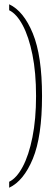

<svg xmlns="http://www.w3.org/2000/svg" viewBox="-20 -765 261 900"><path d="M23 115V87Q58 70 86.5 16.5Q115 -37 132 -121.5Q149 -206 149 -315Q149 -425 132 -509Q115 -593 86.5 -646.5Q58 -700 23 -717V-745Q91 -713 134 -608Q177 -503 177 -315Q177 -125 134 -21Q91 83 23 115Z"/></svg>

Font: Noto Serif Tamil ExtraCondensed Thin
Style: Regular
Weight: 100
Width: 2
Designer: Indian Type Foundry, Tom Grace, and the Monotype Design Team
Foundry: Monotype Imaging Inc.
Version: Version 2.004; ttfautohint (v1.8.4.7-5d5b)